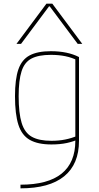

<svg xmlns="http://www.w3.org/2000/svg" viewBox="-20 -810 540 1050"><path d="M92 200Q242 200 317 139.5Q392 79 392 -40V-498L403 -480Q374 -495 338 -502.5Q302 -510 258 -510Q191 -510 152.5 -490Q114 -470 98 -420.5Q82 -371 82 -284Q82 -191 98.5 -137.5Q115 -84 154 -62Q193 -40 261 -40Q302 -40 336.5 -47Q371 -54 402 -67L410 -49Q382 -36 345.5 -28Q309 -20 261 -20Q187 -20 143 -45Q99 -70 80.5 -128Q62 -186 62 -284Q62 -377 80.5 -430.5Q99 -484 142 -507Q185 -530 258 -530Q350 -530 412 -498V-40Q412 88 331 154Q250 220 92 220ZM70 -570 234 -790H266L430 -570H405L252 -775H248L95 -570Z"/></svg>

Font: M PLUS Code Latin Thin
Style: Regular
Weight: 250
Designer: Coji Morishita
Foundry: UNDERFOREST DESIGN
Version: Version 1.002; ttfautohint (v1.8.3)